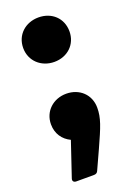

<svg xmlns="http://www.w3.org/2000/svg" viewBox="-150 -608 629 901"><g transform="rotate(-20 164.5 -158.0)"><path d="M164 -328C230 -328 279 -374 279 -439C279 -505 230 -550 164 -550C99 -550 48 -505 48 -439C48 -374 99 -328 164 -328ZM48 -58C48 -11 73 24 111 42L53 214C49 225 55 234 68 234H157C167 234 174 229 177 221L220 127C263 32 279 -6 279 -58C279 -123 230 -169 164 -169C99 -169 48 -123 48 -58Z"/></g></svg>

Font: LINE Seed JP App_OTF ExtraBold
Style: Regular
Weight: 800
Designer: LINE & Fontrix & Fontworks
Version: Version 1.013